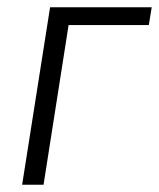

<svg xmlns="http://www.w3.org/2000/svg" viewBox="-20 -509 438 529"><path d="M41 0 118 -489H398L390 -440H169L100 0Z"/></svg>

Font: Nunito Sans 10pt Condensed Light
Style: Italic
Weight: 300
Width: 3
Italic angle: -9°
Designer: Vernon Adams
Foundry: Vernon Adams
Version: Version 3.101;gftools[0.9.27]